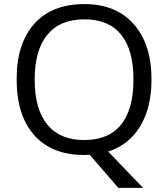

<svg xmlns="http://www.w3.org/2000/svg" viewBox="-20 -745 819 935"><path d="M717.8 -357.9Q717.8 -220.7 662.6 -129.9Q607.4 -39.1 506.8 -6.8L676.8 169.9H556.2L417 8.8L390.1 9.8Q232.4 9.8 146.7 -86.7Q61 -183.1 61 -358.9Q61 -533.2 147 -629.2Q232.9 -725.1 391.1 -725.1Q544.9 -725.1 631.3 -627.4Q717.8 -529.8 717.8 -357.9ZM148.9 -357.9Q148.9 -212.9 210.7 -137.9Q272.5 -63 390.1 -63Q508.8 -63 569.3 -137.7Q629.9 -212.4 629.9 -357.9Q629.9 -502 569.6 -576.4Q509.3 -650.9 391.1 -650.9Q272.5 -650.9 210.7 -575.9Q148.9 -501 148.9 -357.9Z"/></svg>

Font: f0_46894 
Style: Regular
Weight: 400
Foundry: Ascender Corporation
Version: Version 1.10